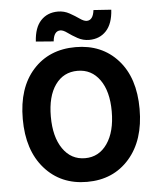

<svg xmlns="http://www.w3.org/2000/svg" viewBox="-58 -900 797 961"><g transform="rotate(-5 340.5 -419.0)"><path d="M413 -695Q382 -695 355 -710Q328 -725 307.5 -740Q287 -755 273 -755Q240 -755 235 -703L146 -710Q150 -780 183 -815Q216 -850 269 -850Q300 -850 327 -835Q354 -820 374.5 -805.5Q395 -791 409 -791Q441 -791 447 -842L536 -836Q532 -766 499 -730.5Q466 -695 413 -695ZM341 -665Q473 -665 553.5 -575.5Q634 -486 634 -329Q634 -172 553.5 -80Q473 12 341 12Q209 12 128 -80Q47 -172 47 -329Q47 -486 127.5 -575.5Q208 -665 341 -665ZM494 -329Q494 -430 452.5 -488Q411 -546 341 -546Q270 -546 229 -488.5Q188 -431 188 -329Q188 -227 229.5 -167Q271 -107 341 -107Q411 -107 452.5 -167Q494 -227 494 -329Z"/></g></svg>

Font: Assistant
Style: Bold
Weight: 700
Designer: Hebrew By Ben Nathan, Latin by Paul Hunt
Version: Version 2.001;PS 002.001;hotconv 1.0.88;makeotf.lib2.5.64775